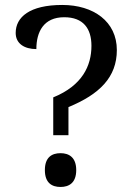

<svg xmlns="http://www.w3.org/2000/svg" viewBox="-20 -744 540 771"><path d="M254.9 -201.2V-314C379.4 -365.2 449.2 -433.6 449.2 -543C449.2 -657.7 355.5 -724.1 230 -724.1C99.1 -724.1 43 -675.3 43 -611.8C43 -568.8 78.1 -546.9 126 -546.9C126 -616.2 155.3 -674.8 237.8 -674.8C314.9 -674.8 347.2 -628.9 347.2 -560.1C347.2 -480 310.5 -400.4 193.8 -353V-201.2ZM160.2 -61C160.2 -10.3 187.5 6.8 223.1 6.8C257.8 6.8 286.1 -10.3 286.1 -61C286.1 -111.8 257.3 -128.9 223.1 -128.9C187.5 -128.9 160.2 -111.8 160.2 -61Z"/></svg>

Font: The Erased English
Style: Regular
Weight: 400
Designer: Monotype Design team + ligartures altered by 180 Amsterdam
Foundry: Monotype Imaging Inc.
Version: Version 1.030;Glyphs 3.1.2 (3151)